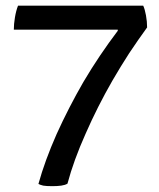

<svg xmlns="http://www.w3.org/2000/svg" viewBox="-20 -551 555 671"><path d="M391.6 -447.3Q391.6 -446.3 391.6 -443.4Q360.4 -402.3 330.1 -357.4Q299.8 -312.5 271.5 -264.6Q219.7 -174.8 177.7 -82Q136.7 10.7 114.3 91.8Q119.1 94.7 130.9 97.7Q141.6 99.6 163.1 99.6Q180.7 99.6 194.3 97.7Q208 95.7 215.8 90.8Q237.3 9.8 279.3 -84Q320.3 -177.7 373 -269.5Q401.4 -318.4 431.6 -365.2Q462.9 -412.1 494.1 -455.1Q494.1 -475.6 490.2 -497.1Q486.3 -518.6 480.5 -531.2Q334 -531.2 43 -531.2Q36.1 -513.7 32.2 -490.2Q28.3 -466.8 28.3 -447.3Q149.4 -447.3 391.6 -447.3Z"/></svg>

Font: cl
Style: Regular
Weight: 400
Designer: Mitja Miklavcic
Version: Version 1.0